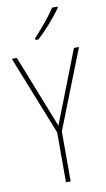

<svg xmlns="http://www.w3.org/2000/svg" viewBox="-103 -999 578 1047"><g transform="rotate(-10 186.0 -475.5)"><path d="M295 -944V-951H265C232 -901 190 -852 145 -803V-793H161C205 -832 261 -896 295 -944ZM187 -311 28 -714H0L174 -276V0H200V-277L372 -714H344Z"/></g></svg>

Font: Noto Sans Lao UI Cond Thin
Style: Regular
Weight: 100
Width: 3
Designer: Monotype Design Team
Foundry: Monotype Imaging Inc.
Version: Version 2.000